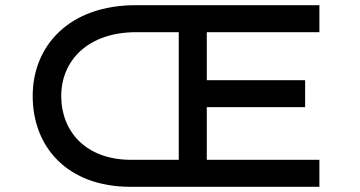

<svg xmlns="http://www.w3.org/2000/svg" viewBox="-20 -720 1387 740"><path d="M1211 0V-104H777V-307H1156V-411H777V-596H1211V-700H503C247 -700 106 -544 106 -350C106 -154 239 0 483 0ZM216 -350C216 -485 317 -596 506 -596H669V-104H486C310 -104 216 -214 216 -350Z"/></svg>

Font: Lexend Peta
Style: Regular
Weight: 400
Designer: Bonnie Shaver-Troup, Thomas Jockin
Foundry: Lexend
Version: Version 1.007